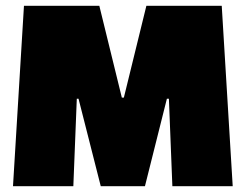

<svg xmlns="http://www.w3.org/2000/svg" viewBox="-20 -645 851 665"><path d="M234 0H25L63 -625H324L402 -307H409L487 -625H748L786 0H577L565 -303H558L482 0H329L252 -303H246Z"/></svg>

Font: Changa One
Style: Regular
Weight: 400
Designer: Eduardo Rodriguez Tunni
Foundry: Eduardo Rodriguez Tunni
Version: Version 1.003